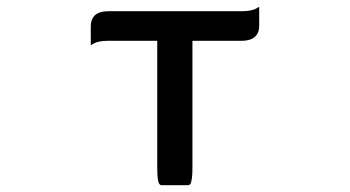

<svg xmlns="http://www.w3.org/2000/svg" viewBox="-20 -523 1040 570"><path d="M446.8 -401.9H301.8Q272 -401.9 257.8 -393.6L249.5 -388.7V-445.8Q249.5 -465.3 260.7 -476.6Q273.9 -489.7 301.8 -489.7H696.3Q727.1 -489.7 741.2 -498L749.5 -502.9V-445.8Q749.5 -426.3 738.3 -415Q725.1 -401.9 696.3 -401.9H551.3V-28.3Q551.3 -3.9 549.8 5.4Q548.3 14.6 547.4 18.3Q546.4 22 543.9 24.4Q541.5 26.9 538.1 26.9H460Q456.5 26.9 454.1 24.4Q450.2 20.5 448.5 8.3Q446.8 -3.9 446.8 -28.3Z"/></svg>

Font: YuPearl-Medium
Style: Medium
Weight: 500
Designer: Max Yao
Foundry: Max-Everyday
Version: Version 1.011; ttfautohint (v1.8.3)